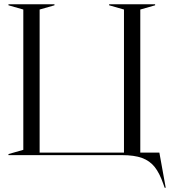

<svg xmlns="http://www.w3.org/2000/svg" viewBox="-20 -732 802 906"><path d="M20 -5 90 -25V-687L20 -707V-712H237V-707L167 -687V-12H565V-687L495 -707V-712H712V-707L642 -687V-12H732L762 154H757L751 137Q733 85 710 56Q687 27 650.5 13.5Q614 0 555 0H20Z"/></svg>

Font: Nyght Serif Light
Style: Regular
Weight: 300
Designer: Maksym Kobuzan
Version: Version 0.410